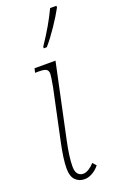

<svg xmlns="http://www.w3.org/2000/svg" viewBox="-151 -810 544 862"><g transform="rotate(-20 121.0 -378.5)"><path d="M35 -63Q35 -108 51 -183L103 -428Q112 -478 112 -488Q112 -504 102.5 -510Q93 -516 68 -516H49L54 -536H154L79 -183Q63 -108 63 -63Q63 -38 73 -27Q83 -16 98 -16Q111 -16 126 -25.5Q141 -35 152 -48L167 -31Q153 -13 133.5 -2Q114 9 96 9Q69 9 52 -8.5Q35 -26 35 -63ZM124 -614Q180 -697 212 -766H242V-758Q223 -723 194 -680Q165 -637 138 -606H123Z"/></g></svg>

Font: Noto Serif CondThin
Style: Italic
Weight: 250
Width: 3
Italic angle: -12°
Designer: Monotype Design Team
Foundry: Monotype Imaging Inc.
Version: Version 1.001